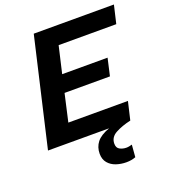

<svg xmlns="http://www.w3.org/2000/svg" viewBox="-156 -774 981 1105"><g transform="rotate(-20 335.0 -221.0)"><path d="M26 0 179 -660H670L644 -549H291L253 -385H531L507 -279H229L191 -111H556L530 0Q476 12 437 33Q398 54 398 94Q398 120 416.5 129.5Q435 139 456 139Q466 139 474.5 137Q483 135 491 133L485 208Q459 218 428 218Q395 218 365.5 208Q336 198 317.5 176Q299 154 299 119Q299 79 322 49.5Q345 20 400 0Z"/></g></svg>

Font: Work Sans SemiBold
Style: Italic
Weight: 600
Italic angle: -13°
Designer: Wei Huang
Foundry: Wei Huang
Version: Version 2.012; ttfautohint (v1.8.3)